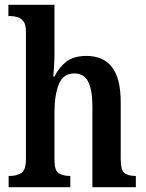

<svg xmlns="http://www.w3.org/2000/svg" viewBox="-20 -780 609 800"><path d="M16 0V-47H22Q49 -47 68.5 -59Q88 -71 88 -117V-649Q88 -677 78 -690.5Q68 -704 53 -708.5Q38 -713 24 -713H15V-760H207V-560Q207 -530 205 -499.5Q203 -469 202 -461H207Q226 -500 257 -523.5Q288 -547 340 -547Q410 -547 446.5 -500.5Q483 -454 483 -353V-118Q483 -71 498.5 -59Q514 -47 544 -47H546V0H365V-338Q365 -403 348 -438.5Q331 -474 289 -474Q243 -474 225 -428.5Q207 -383 207 -315V-113Q207 -70 224.5 -58.5Q242 -47 270 -47H273V0Z"/></svg>

Font: Noto Serif Thai Condensed SemiBold
Style: Regular
Weight: 600
Width: 3
Designer: Monotype Design Team
Foundry: Monotype Imaging Inc.
Version: Version 2.002; ttfautohint (v1.8.4.7-5d5b)